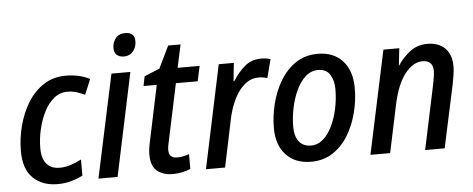

<svg xmlns="http://www.w3.org/2000/svg" viewBox="-50 -866 2464 1000"><g transform="rotate(-5 1182.0 -366.5)"><path d="M214 10Q135 10 86.5 -36.5Q38 -83 38 -177Q38 -245 55.5 -311Q73 -377 106.5 -431Q140 -485 190 -517Q240 -549 305 -549Q375 -549 430 -521L397 -441Q378 -450 355.5 -457.5Q333 -465 306 -465Q267 -465 236 -440Q205 -415 184 -373.5Q163 -332 151.5 -282.5Q140 -233 140 -184Q140 -130 164 -102Q188 -74 232 -74Q261 -74 289 -83Q317 -92 346 -107V-23Q319 -9 286 0.5Q253 10 214 10Z M617 -622Q593 -622 579 -634Q565 -646 565 -670Q565 -699 582 -721Q599 -743 632 -743Q682 -743 682 -697Q682 -664 663.5 -643Q645 -622 617 -622ZM428 0 543 -539H642L528 0Z M817 10Q765 10 734 -16Q703 -42 703 -101Q703 -131 712 -170L773 -460H704L714 -510L794 -543L850 -659H915L889 -539H1004L987 -460H873L811 -167Q808 -154 805.5 -141Q803 -128 803 -117Q803 -74 846 -74Q874 -74 909 -86V-9Q893 -1 867 4.5Q841 10 817 10Z M990 0 1104 -539H1183L1173 -444H1177Q1206 -490 1241 -519.5Q1276 -549 1326 -549Q1353 -549 1375 -542L1350 -445Q1328 -452 1305 -452Q1263 -452 1230.5 -424Q1198 -396 1176.5 -351.5Q1155 -307 1144 -258L1090 0Z M1539 9Q1457 9 1409 -42Q1361 -93 1361 -183Q1361 -243 1376.5 -307Q1392 -371 1424 -425.5Q1456 -480 1505.5 -514Q1555 -548 1622 -548Q1705 -548 1752 -496Q1799 -444 1799 -353Q1799 -290 1783 -226.5Q1767 -163 1735 -109.5Q1703 -56 1654 -23.5Q1605 9 1539 9ZM1547 -75Q1581 -75 1608.5 -98.5Q1636 -122 1656 -162.5Q1676 -203 1687 -253.5Q1698 -304 1698 -358Q1698 -401 1679 -432.5Q1660 -464 1616 -464Q1579 -464 1550 -437.5Q1521 -411 1501.5 -368.5Q1482 -326 1472 -276.5Q1462 -227 1462 -181Q1462 -130 1484 -102.5Q1506 -75 1547 -75Z M1850 0 1965 -540H2048L2038 -451H2040Q2066 -491 2104.5 -520.5Q2143 -550 2196 -550Q2253 -550 2287 -517Q2321 -484 2321 -422Q2321 -401 2317 -376.5Q2313 -352 2309 -330L2238 0H2136L2206 -331Q2210 -353 2213.5 -371.5Q2217 -390 2217 -406Q2217 -462 2162 -462Q2114 -462 2071.5 -409.5Q2029 -357 2006 -251L1953 0Z"/></g></svg>

Font: Noto Sans SemiCondensed Medium
Style: Italic
Weight: 500
Width: 4
Italic angle: -12°
Designer: Monotype Design Team
Foundry: Monotype Imaging Inc.
Version: Version 2.013; ttfautohint (v1.8.4.7-5d5b)